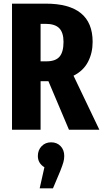

<svg xmlns="http://www.w3.org/2000/svg" viewBox="-20 -713 566 1055"><path d="M359 0 246 -267H241H203V0H46V-693H231Q489 -693 489 -483Q489 -422 463.5 -373Q438 -324 384 -297L526 0ZM235 -376Q285 -376 307 -401.5Q329 -427 329 -483Q329 -534 305.5 -558Q282 -582 230 -582H203V-376ZM333 144Q333 161 328.5 177.5Q324 194 311 227L271 322H198L224 206Q188 184 188 144Q188 112 208.5 90.5Q229 69 261 69Q293 69 313 90Q333 111 333 144Z"/></svg>

Font: Fira Sans Extra Condensed
Style: Bold
Weight: 700
Width: 1
Designer: Carrois Corporate & Edenspiekermann AG
Foundry: Carrois Corporate GbR & Edenspiekermann AG
Version: Version 4.203